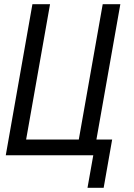

<svg xmlns="http://www.w3.org/2000/svg" viewBox="-20 -745 640 915"><path d="M424.5 -5H7.5L134.5 -725H218.5L104.5 -80H355.5L469.5 -725H553.5L439.5 -80H514.5L474 150H397Z"/></svg>

Font: JuliaMono
Style: Italic
Weight: 400
Italic angle: -9°
Monospace: yes
Designer: cormullion
Foundry: corm
Version: Version 0.057; ttfautohint (v1.8.4)